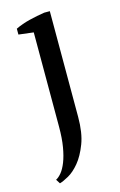

<svg xmlns="http://www.w3.org/2000/svg" viewBox="-113 -561 515 823"><g transform="rotate(-15 144.0 -150.0)"><path d="M106 -442 40 -450V-476Q69 -490 103.5 -498.5Q138 -507 171 -512H196V-43Q196 28 178 75Q160 122 136 151Q112 180 87 194Q62 208 47 212L35 193Q47 187 59.5 172Q72 157 82.5 130.5Q93 104 99.5 66Q106 28 106 -24Z"/></g></svg>

Font: PTSerif
Style: Regular
Weight: 400
Designer: A.Korolkova, O.Umpeleva, V.Yefimov
Foundry: ParaType Ltd
Version: Version 1.000W OFL; ttfautohint (v1.2) -l 8 -r 50 -G 200 -x 